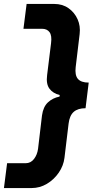

<svg xmlns="http://www.w3.org/2000/svg" viewBox="-49 -795 511 974"><path d="M111 159H-29L-13 33H81Q107 33 123.5 11.5Q140 -10 144 -40L164 -209Q170 -253 194 -275.5Q218 -298 253 -305L254 -313Q220 -321 202 -345Q184 -369 190 -414L210 -576Q215 -614 202.5 -631.5Q190 -649 164 -649H70L86 -775H226Q268 -775 298.5 -753.5Q329 -732 344.5 -697.5Q360 -663 355 -622L335 -455Q330 -414 346 -395Q362 -376 401 -376L385 -246Q346 -246 325 -227.5Q304 -209 299 -168L278 6Q273 46 249 81Q225 116 189 137.5Q153 159 111 159Z"/></svg>

Font: Inclusive Sans
Style: Bold Italic
Weight: 700
Italic angle: -7°
Designer: Olivia King
Foundry: Olivia King
Version: Version 2.004